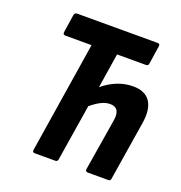

<svg xmlns="http://www.w3.org/2000/svg" viewBox="-120 -759 814 863"><g transform="rotate(20 286.5 -327.5)"><path d="M140 0Q127 0 129 -12L213 -544H88Q75 -544 77 -557L90 -643Q93 -655 103 -655H489Q501 -655 499 -643L486 -557Q485 -544 473 -544H335L309 -378Q340 -404 376.5 -419Q413 -434 453 -434Q511 -434 535 -397.5Q559 -361 548 -293L503 -12Q502 0 491 0H394Q381 0 382 -12L423 -263Q432 -324 383 -324Q362 -324 340 -313Q318 -302 293 -281L250 -12Q249 0 237 0Z"/></g></svg>

Font: Sofia Sans Condensed ExtraBold
Style: Italic
Weight: 800
Italic angle: -9°
Version: Version 4.100